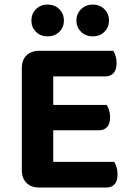

<svg xmlns="http://www.w3.org/2000/svg" viewBox="-20 -833 586 855"><path d="M77.2 -416.2H217V-6.7Q208.4 -4.4 190.8 -1.2Q173.2 2 153.6 2Q118.4 2 97.8 -18.8Q77.2 -39.5 77.2 -74.4ZM217 -190.6 77.2 -190.9V-530.3Q77.2 -565.5 97.8 -586.1Q118.4 -606.7 153.6 -606.7Q173.2 -606.7 190.8 -603.7Q208.4 -600.7 217 -598ZM153.6 -252.9V-365.8H455.2Q460.9 -357.2 465.5 -342.9Q470.2 -328.6 470.2 -311.4Q470.2 -281.5 456.9 -267.2Q443.6 -252.9 420 -252.9ZM153.6 2V-112.2H488.6Q494.2 -103.6 498.9 -88.8Q503.5 -74.1 503.5 -56.5Q503.5 -26.6 490.3 -12.3Q477 2 453.4 2ZM153.6 -492.8V-606.7H484.3Q489.9 -598.1 494.5 -583.8Q499.2 -569.5 499.2 -552.2Q499.2 -522.4 485.9 -507.6Q472.6 -492.8 449.1 -492.8ZM264.7 -741.5Q264.7 -712 244.4 -691.5Q224.1 -671.1 191.3 -671.1Q160 -671.1 139.9 -691.5Q119.8 -712 119.8 -741.5Q119.8 -771.2 139.9 -791.9Q160 -812.6 191.3 -812.6Q224.1 -812.6 244.4 -791.9Q264.7 -771.2 264.7 -741.5ZM465.4 -741.5Q465.4 -712 445.3 -691.5Q425.2 -671.1 392.7 -671.1Q361.7 -671.1 341 -691.5Q320.2 -712 320.2 -741.5Q320.2 -771.2 341 -791.9Q361.7 -812.6 392.7 -812.6Q425.2 -812.6 445.3 -791.9Q465.4 -771.2 465.4 -741.5Z"/></svg>

Font: Baloo Tamma 2
Style: Regular
Weight: 400
Designer: Divya Kowshik, Shuchita Grover and Ek Type
Foundry: Ek Type
Version: Version 1.700